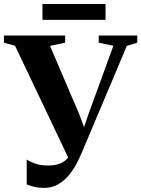

<svg xmlns="http://www.w3.org/2000/svg" viewBox="-38 -920 704 956"><path d="M181.5 15.5Q152.5 15.5 131.5 10Q110.5 4.5 95 -1.5V-125.5Q110 -115.5 136 -105.8Q162 -96 202.5 -96Q231 -96 252.8 -102.8Q274.5 -109.5 290.2 -124Q306 -138.5 315.5 -161.5L313.5 -110.5L37 -692L-18.5 -707.5V-743H286.5V-707.5L211 -691.5L356.5 -351.5L394 -250.5L365.5 -243.5L402.5 -351.5L526.5 -692L453.5 -707.5V-743H645.5V-707.5L593.5 -691.5L368 -157Q358 -133.5 342.5 -104Q327 -74.5 304.8 -47.5Q282.5 -20.5 252 -2.5Q221.5 15.5 181.5 15.5ZM487.5 -900V-821H173.5V-900Z"/></svg>

Font: Merriweather 96pt
Style: Bold
Weight: 700
Version: Version 2.100